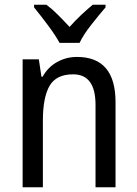

<svg xmlns="http://www.w3.org/2000/svg" viewBox="-20 -786 577 806"><path d="M369 -766Q343 -744 320.5 -723Q298 -702 272 -673Q248 -699 223 -724Q198 -749 175 -766H123V-755Q149 -723 180.5 -681Q212 -639 230 -606H314Q330 -640 363.5 -682.5Q397 -725 423 -755V-766ZM159 -464H154L143 -537H75V0H160V-279Q160 -377 188 -425.5Q216 -474 287 -474Q381 -474 381 -346V0H465V-357Q465 -547 303 -547Q258 -547 219.5 -525.5Q181 -504 159 -464Z"/></svg>

Font: Noto Sans UI SemiCondensed
Style: Regular
Weight: 400
Width: 4
Designer: Monotype Design Team
Foundry: Monotype Imaging Inc.
Version: 1.001